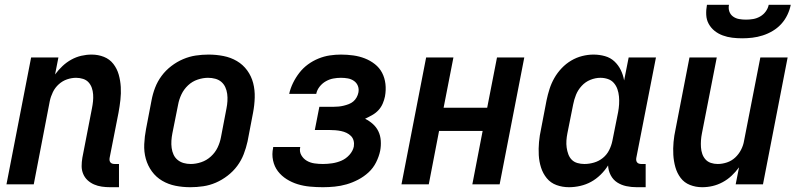

<svg xmlns="http://www.w3.org/2000/svg" viewBox="-20 -770 3340 802"><path d="M440 12Q422 12 405 9.5Q388 7 373 0.5Q358 -6 346 -17Q334 -28 327.5 -43.5Q321 -59 321 -76Q321 -93 324 -111L364 -317Q367 -332 368.5 -346.5Q370 -361 369 -375.5Q368 -390 363.5 -403Q359 -416 350 -426Q341 -436 327 -440.5Q313 -445 298 -445Q279 -445 260 -438.5Q241 -432 225.5 -418Q210 -404 201 -385.5Q192 -367 188 -348L121 0H7L110 -530H224L210 -459Q224 -478 241 -494Q258 -510 278 -521Q298 -532 319.5 -537Q341 -542 363 -542Q390 -542 414 -532.5Q438 -523 453.5 -503Q469 -483 476 -458Q483 -433 484.5 -406.5Q486 -380 483 -353Q480 -326 475 -299L438 -111Q437 -106 437.5 -101Q438 -96 441 -92Q444 -88 449 -86.5Q454 -85 459 -85H477V12Z M775 12Q743 12 713 6Q683 0 657.5 -15Q632 -30 614.5 -54Q597 -78 589 -107Q581 -136 582.5 -168Q584 -200 590 -231L613 -351Q618 -378 628 -404Q638 -430 655 -453Q672 -476 695.5 -494Q719 -512 745 -523Q771 -534 797.5 -538Q824 -542 851 -542Q883 -542 913.5 -536Q944 -530 969.5 -515Q995 -500 1012.5 -476Q1030 -452 1037.5 -423Q1045 -394 1044 -362Q1043 -330 1037 -299L1014 -179Q1008 -152 998 -126Q988 -100 971 -77Q954 -54 930.5 -36Q907 -18 881.5 -7Q856 4 829 8Q802 12 775 12ZM777 -85Q798 -85 820.5 -92.5Q843 -100 861 -116.5Q879 -133 889 -154Q899 -175 903 -197L926 -317Q929 -332 930 -347.5Q931 -363 929 -378Q927 -393 921 -406Q915 -419 904.5 -428Q894 -437 879.5 -441Q865 -445 849 -445Q828 -445 805.5 -437.5Q783 -430 765.5 -413.5Q748 -397 738 -376Q728 -355 724 -333L700 -213Q697 -198 696 -182.5Q695 -167 697 -152Q699 -137 705 -124Q711 -111 722 -102Q733 -93 747 -89Q761 -85 777 -85Z M1329 12Q1302 12 1275 9.5Q1248 7 1223.5 -0.5Q1199 -8 1177.5 -21.5Q1156 -35 1141 -54.5Q1126 -74 1120.5 -100Q1115 -126 1121 -153V-156H1234V-155Q1230 -137 1238.5 -122Q1247 -107 1261.5 -98.5Q1276 -90 1293.5 -87.5Q1311 -85 1329 -85Q1348 -85 1368 -88Q1388 -91 1406.5 -99Q1425 -107 1439.5 -123Q1454 -139 1458 -158Q1460 -171 1457 -182.5Q1454 -194 1446 -202Q1438 -210 1427.5 -215Q1417 -220 1405 -222.5Q1393 -225 1380.5 -226Q1368 -227 1356 -227H1295L1314 -324H1375Q1385 -324 1395 -325Q1405 -326 1415.5 -328.5Q1426 -331 1436.5 -335Q1447 -339 1455.5 -346Q1464 -353 1469.5 -363Q1475 -373 1477 -383Q1480 -398 1475 -411Q1470 -424 1458.5 -432Q1447 -440 1433 -442.5Q1419 -445 1404 -445Q1388 -445 1372 -442Q1356 -439 1341 -430.5Q1326 -422 1315 -408Q1304 -394 1301 -378H1188Q1193 -401 1204 -423.5Q1215 -446 1230.5 -466Q1246 -486 1266.5 -501Q1287 -516 1310.5 -525.5Q1334 -535 1357.5 -538.5Q1381 -542 1404 -542Q1430 -542 1455.5 -538.5Q1481 -535 1504 -526Q1527 -517 1546 -502Q1565 -487 1576 -466Q1587 -445 1590 -419.5Q1593 -394 1588 -367Q1585 -352 1578.5 -337Q1572 -322 1561 -310Q1550 -298 1535 -289.5Q1520 -281 1505 -274Q1523 -265 1537.5 -252Q1552 -239 1560.5 -221.5Q1569 -204 1570.5 -182.5Q1572 -161 1568 -140Q1563 -116 1551 -92Q1539 -68 1519.5 -50Q1500 -32 1476 -19.5Q1452 -7 1427.5 0Q1403 7 1378 9.5Q1353 12 1329 12Z M1657 0 1760 -530H1874L1833 -320H2015L2056 -530H2170L2067 0H1953L1996 -223H1814L1771 0Z M2357 12Q2329 12 2304.5 3Q2280 -6 2264 -25.5Q2248 -45 2240 -70Q2232 -95 2230.5 -122Q2229 -149 2231.5 -176.5Q2234 -204 2240 -231L2263 -351Q2268 -375 2275.5 -398.5Q2283 -422 2295.5 -444Q2308 -466 2326 -485Q2344 -504 2366 -517Q2388 -530 2412 -536Q2436 -542 2459 -542Q2484 -542 2507 -535.5Q2530 -529 2546.5 -513.5Q2563 -498 2573 -477.5Q2583 -457 2587 -434L2606 -530H2720L2638 -111Q2637 -106 2637.5 -101Q2638 -96 2641 -92Q2644 -88 2649 -86.5Q2654 -85 2659 -85H2677V12H2640Q2617 12 2596 7.5Q2575 3 2558 -8Q2541 -19 2531 -38Q2521 -57 2520 -79Q2507 -58 2488.5 -40Q2470 -22 2449 -10.5Q2428 1 2404 6.5Q2380 12 2357 12ZM2421 -85Q2441 -85 2461.5 -91Q2482 -97 2498.5 -110.5Q2515 -124 2524.5 -143Q2534 -162 2538 -182L2562 -302Q2565 -318 2566 -334.5Q2567 -351 2565.5 -367Q2564 -383 2559 -397.5Q2554 -412 2544 -423.5Q2534 -435 2519 -440Q2504 -445 2488 -445Q2467 -445 2446 -436.5Q2425 -428 2409.5 -411Q2394 -394 2386 -374Q2378 -354 2374 -333L2350 -213Q2347 -198 2346 -183Q2345 -168 2347 -153.5Q2349 -139 2354 -125.5Q2359 -112 2368.5 -102.5Q2378 -93 2392 -89Q2406 -85 2421 -85Z M2913 12Q2886 12 2862 2.5Q2838 -7 2823 -27Q2808 -47 2801 -72Q2794 -97 2792.5 -123.5Q2791 -150 2793.5 -177Q2796 -204 2802 -231L2860 -530H2974L2912 -213Q2909 -198 2908 -183.5Q2907 -169 2908 -154.5Q2909 -140 2913.5 -127Q2918 -114 2927 -104Q2936 -94 2949.5 -89.5Q2963 -85 2978 -85Q2997 -85 3016.5 -91.5Q3036 -98 3051 -112Q3066 -126 3075.5 -144.5Q3085 -163 3088 -182L3156 -530H3270L3167 0H3053L3067 -71Q3053 -52 3036 -36Q3019 -20 2998.5 -9Q2978 2 2956.5 7Q2935 12 2913 12Z M3080 -610Q3059 -610 3038.5 -612.5Q3018 -615 2999 -622Q2980 -629 2965 -641Q2950 -653 2940.5 -670Q2931 -687 2930 -708Q2929 -729 2933 -750H3025Q3022 -735 3026.5 -722Q3031 -709 3042 -701Q3053 -693 3067 -690.5Q3081 -688 3096 -688Q3111 -688 3126 -690.5Q3141 -693 3155 -701Q3169 -709 3178.5 -722Q3188 -735 3191 -750H3283Q3279 -729 3269 -708Q3259 -687 3243.5 -670Q3228 -653 3208 -641Q3188 -629 3166 -622Q3144 -615 3122.5 -612.5Q3101 -610 3080 -610Z"/></svg>

Font: Lode Term
Style: Bold Italic
Weight: 700
Italic angle: -11°
Monospace: yes
Designer: Belleve Invis
Foundry: Belleve Invis
Version: Version 29.2.0